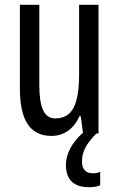

<svg xmlns="http://www.w3.org/2000/svg" viewBox="-20 -557 496 801"><path d="M322 117C322 79 337 45 382 0H391V-537H310V-251C310 -123 284 -63 210 -63C165 -63 144 -107 144 -202V-537H63V-187C63 -67 98 10 195 10C246 10 288 -19 311 -72H317L326 -3C281 36 255 85 255 131C255 192 287 224 351 224C371 224 387 221 398 216V160C391 163 382 166 367 166C338 166 322 149 322 117Z"/></svg>

Font: Noto Sans Ethiopic ExtCond
Style: Regular
Weight: 400
Width: 2
Designer: Monotype Design Team
Foundry: Monotype Imaging Inc.
Version: Version 2.102